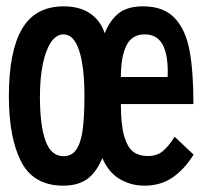

<svg xmlns="http://www.w3.org/2000/svg" viewBox="-20 -577 640 606"><path d="M8 -273.5Q8 -414.5 49.5 -485.8Q91 -557 181.5 -557Q231.5 -557 264.5 -534.5Q297.5 -512 310.5 -472Q326.5 -512.5 354.2 -534.8Q382 -557 431.5 -557Q496.5 -557 531.2 -520.2Q566 -483.5 578.2 -417.8Q590.5 -352 590.5 -248.5H361.5Q361.5 -182.5 372.2 -146.5Q383 -110.5 401.2 -97.5Q419.5 -84.5 446 -84.5Q475.5 -84.5 494 -100Q512.5 -115.5 531 -145.5L591 -89Q562.5 -43 525 -17Q487.5 9 435.5 9Q394 9 358.5 -11.5Q323 -32 303 -78Q282.5 -30 253.2 -10.5Q224 9 180 9Q86 9 47 -66.5Q8 -142 8 -273.5ZM246.5 -274Q246.5 -366.5 229.8 -417.5Q213 -468.5 180.5 -468.5Q157.5 -468.5 140.8 -443.5Q124 -418.5 115 -374Q106 -329.5 106 -272.5Q106 -180.5 123.8 -132.2Q141.5 -84 180.5 -84Q207 -84 221.2 -105.5Q235.5 -127 241 -167.8Q246.5 -208.5 246.5 -274ZM509.5 -349.5Q509.5 -409 491.8 -438.8Q474 -468.5 437 -468.5Q396 -468.5 378.8 -433Q361.5 -397.5 361.5 -334H509Z"/></svg>

Font: JuliaMono SemiBold
Style: Regular
Weight: 600
Monospace: yes
Designer: cormullion
Foundry: corm
Version: Version 0.055; ttfautohint (v1.8.4)